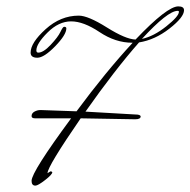

<svg xmlns="http://www.w3.org/2000/svg" viewBox="-20 -555 597 602"><path d="M541 -518Q541 -521 537 -521Q506 -521 425 -433Q462 -441 501.5 -472.5Q541 -504 541 -518ZM404 -181 233 -184Q129 -33 129 -12Q138 -18 139.5 -18Q141 -18 144 -15Q144 -8 121.5 9.5Q99 27 91 27Q79 27 79 12Q79 -16 203 -184H90Q79 -184 79 -191Q79 -200 88 -205Q97 -210 107 -210L220 -206Q311 -329 396 -421H395Q342 -421 292 -454.5Q242 -488 203 -488Q164 -488 129 -453Q94 -418 94 -397Q94 -390 100 -390Q116 -390 139 -414.5Q162 -439 169.5 -455Q177 -471 181 -471Q188 -471 188 -466Q188 -446 153 -410Q118 -374 97 -374Q76 -374 76 -390Q76 -421 123 -463.5Q170 -506 227 -506Q256 -506 315 -469Q374 -432 405 -431Q504 -535 539 -535Q557 -535 557 -523Q557 -501 511.5 -465.5Q466 -430 416 -422Q341 -337 248 -205L405 -196Q420 -196 421 -190Q421 -181 404 -181Z"/></svg>

Font: Herr Von Muellerhoff
Style: Regular
Weight: 400
Version: Version 1.000